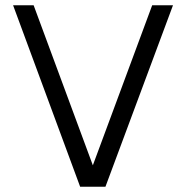

<svg xmlns="http://www.w3.org/2000/svg" viewBox="-20 -710 707 730"><path d="M333 -81.5 107.9 -689.9H29.8L284.7 0H380.9L637.7 -689.9H558.6Z"/></svg>

Font: Saysettha
Style: Regular
Weight: 400
Designer: John M. Durdin
Foundry: Lao Script for Windows
Version: Version 2.201